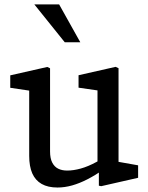

<svg xmlns="http://www.w3.org/2000/svg" viewBox="-20 -826 660 858"><path d="M110.5 -129.5V-449.7L136.8 -417.2L25.8 -433.7V-489.3L191.3 -526.8L203.7 -520.8V-149Q203.7 -118.5 213.4 -99.5Q223.2 -80.5 240.1 -72.2Q257 -63.8 280.3 -63.8Q308 -63.8 340.8 -72.8Q373.7 -81.8 412 -102.7Q425 -109.3 443.8 -121.8V-68.8Q404.8 -42.3 370.1 -24.5Q335.3 -6.7 302.1 2.7Q268.8 12 236.8 12Q194.2 12 166.1 -4Q138 -20 124.2 -51.2Q110.5 -82.5 110.5 -129.5ZM421.8 -72.2 415.7 -84V-445.5L437.8 -418.8L331 -434.2V-489.8L496.5 -527.3L509.7 -521.3V-80.2L487.3 -106.7L597.2 -87.2V-31.5L432.2 6L421.8 3.8ZM133.5 -806.2H244.3L338.8 -637.2H269.3Z"/></svg>

Font: Monaspace Xenon Var
Style: Regular
Weight: 400
Designer: Riley Cran and the Lettermatic Team
Version: Version 1.000 (Monaspace Xenon Var)